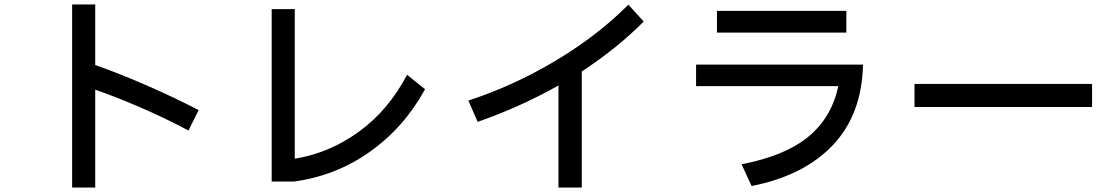

<svg xmlns="http://www.w3.org/2000/svg" viewBox="-20 -810 5040 865"><path d="M829 -222Q724 -278 611.5 -326.5Q499 -375 409 -406V35H305V-790H409V-517Q510 -482 634.5 -428Q759 -374 875 -314Z M1204 8V-769H1308V-95Q1463 -120 1596 -216Q1729 -312 1814 -473L1895 -408Q1800 -235 1646 -126Q1492 -17 1303 8Z M2880 -713Q2761 -593 2601 -488V35H2496V-425Q2322 -327 2132 -261L2090 -357Q2293 -423 2483 -536.5Q2673 -650 2811 -789Z M3210 -761H3793V-663H3210ZM3116 -519H3868Q3863 -294 3732 -156Q3601 -18 3366 28L3321 -70Q3515 -107 3620.5 -193Q3726 -279 3757 -422H3116Z M4900 -328H4100V-432H4900Z"/></svg>

Font: IBM Plex Sans JP Medium
Style: Regular
Weight: 500
Designer: Mike Abbink; Paul van der Laan; Pieter van Rosmalen; Wujin Sim; Yejin Wi; Jinhee Kim; Boomi Park; Yona Kim; Kichan Ma
Foundry: Sandoll Inc.
Version: Version 1.001